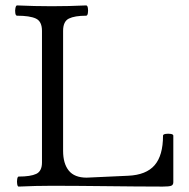

<svg xmlns="http://www.w3.org/2000/svg" viewBox="-20 -686 699 709"><path d="M49 3Q45 3 43.5 -6Q42 -15 43.5 -24.5Q45 -34 49 -34Q93 -34 114 -44Q135 -54 135 -86V-572Q135 -607 112.5 -617.5Q90 -628 43 -628Q38 -628 36.5 -637.5Q35 -647 37 -656.5Q39 -666 43 -666Q108 -663 171 -663Q235 -663 298 -666Q303 -666 304.5 -656.5Q306 -647 304.5 -637.5Q303 -628 298 -628Q256 -628 234.5 -617.5Q213 -607 213 -572V-129Q213 -82 234 -56Q255 -30 300 -30L453 -37Q520 -40 551 -76Q582 -112 582 -185Q582 -190 591.5 -191.5Q601 -193 610.5 -191.5Q620 -190 620 -185V-13Q620 -3 612 0Q604 3 581 3Q530 3 479 2.5Q428 2 377.5 1.5Q327 1 276 0.5Q225 0 174 0Q112 0 49 3Z"/></svg>

Font: Junicode VF
Style: Regular
Weight: 400
Designer: Peter S. Baker
Version: Version 2.213